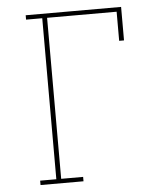

<svg xmlns="http://www.w3.org/2000/svg" viewBox="-53 -781 705 828"><g transform="rotate(-5 300.0 -367.5)"><path d="M89 0V-19H159V-716H89V-735H502V-590H481V-716H180V-19H275V0Z"/></g></svg>

Font: Iosevka HT Thin Extended
Style: Regular
Weight: 100
Width: 7
Monospace: yes
Designer: Belleve Invis
Foundry: Belleve Invis
Version: Version 32.3.0; ttfautohint (v1.8.4)